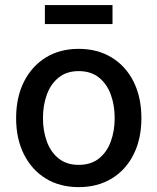

<svg xmlns="http://www.w3.org/2000/svg" viewBox="-20 -748 639 779"><path d="M299.3 11.2Q222.7 11.2 165.8 -23.7Q108.9 -58.6 77.1 -121.8Q45.4 -185.1 45.4 -268.6Q45.4 -353 77.1 -416.3Q108.9 -479.5 165.8 -514.6Q222.7 -549.8 299.3 -549.8Q376 -549.8 433.3 -514.6Q490.7 -479.5 522.2 -416.3Q553.7 -353 553.7 -268.6Q553.7 -185.1 522.2 -121.8Q490.7 -58.6 433.3 -23.7Q376 11.2 299.3 11.2ZM299.3 -79.1Q348.6 -79.1 381.1 -104.7Q413.6 -130.4 429.4 -173.6Q445.3 -216.8 445.3 -268.6Q445.3 -321.3 429.4 -364.5Q413.6 -407.7 381.1 -433.6Q348.6 -459.5 299.3 -459.5Q250.5 -459.5 218.3 -433.6Q186 -407.7 170.2 -364.5Q154.3 -321.3 154.3 -268.6Q154.3 -216.8 170.2 -173.6Q186 -130.4 218.3 -104.7Q250.5 -79.1 299.3 -79.1ZM436.5 -727.5V-650.4H162.1V-727.5Z"/></svg>

Font: Inter 16pt Medium
Style: Regular
Weight: 500
Version: Version 4.001;git-66647c0bb